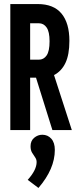

<svg xmlns="http://www.w3.org/2000/svg" viewBox="-20 -643 390 949"><path d="M31 0V-623H166Q245 -623 284 -576Q323 -529 323 -441Q323 -373 303.5 -332Q284 -291 247 -272L335 0H239L158 -259H129V0ZM129 -348H172Q196 -348 210.5 -369Q225 -390 225 -439Q225 -486 210.5 -507Q196 -528 172 -528H129ZM170 286 117 246Q161 197 161 158Q161 145 153.5 134.5Q146 124 138.5 111.5Q131 99 131 80Q131 53 149 38Q167 23 189 23Q216 23 233.5 42.5Q251 62 251 98Q251 192 170 286Z"/></svg>

Font: Inconsolata ExtraCondensed ExtraBold
Style: Regular
Weight: 800
Width: 2
Monospace: yes
Designer: Raph Levien, Cyreal, Brenton Simpson
Foundry: Raph Levien, Cyreal, Google
Version: Version 3.001; ttfautohint (v1.8.2.53-6de2)